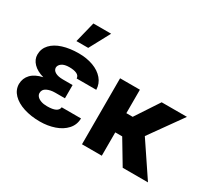

<svg xmlns="http://www.w3.org/2000/svg" viewBox="-140 -1048 1497 1336"><g transform="rotate(30 608.5 -379.5)"><path d="M155.8 -269.5Q101.1 -284.7 71 -315.9Q41 -347.2 41 -385.7Q41 -433.6 72.8 -467.8Q104.5 -502 160.4 -519.5Q216.3 -537.1 288.1 -537.1Q351.6 -537.1 403.6 -518.1Q455.6 -499 486.3 -462.9Q517.1 -426.8 518.6 -377.9H361.3Q359.9 -400.4 337.9 -410.6Q315.9 -420.9 278.3 -420.9Q239.7 -420.9 219 -406.5Q198.2 -392.1 197.3 -371.1Q198.2 -349.1 220.5 -336.7Q242.7 -324.2 281.2 -324.2H359.4V-217.8H281.2Q242.7 -217.8 215.1 -204.1Q187.5 -190.4 187.5 -161.1Q187.5 -147 198 -134.8Q208.5 -122.6 229.2 -115Q250 -107.4 278.3 -107.4Q323.7 -107.4 346.2 -118.7Q368.7 -129.9 371.1 -152.3H526.4Q525.4 -100.6 492.2 -64Q459 -27.3 404.8 -8.8Q350.6 9.8 288.1 9.8Q216.3 9.8 158.2 -9Q100.1 -27.8 66.4 -62.7Q32.7 -97.7 32.2 -144.5Q33.2 -191.4 64.2 -223.9Q95.2 -256.3 155.8 -269.5ZM270.5 -767.6H413.1L324.2 -602.5H229.5Z M781.2 -341.8H832L956.1 -530.3H1159.2L972.2 -268.1L1152.3 0H949.2L836.9 -187.5H781.2V0H622.1V-530.3H781.2Z"/></g></svg>

Font: Pretendard GOV ExtraBold
Style: Regular
Weight: 800
Designer: Base glyphs from Inter by Rasmus Andersson; Hangeul glyphs from Noto Sans CJK(Source Han Sans) by Jang Soo-young and Kan
Foundry: Kil Hyung-jin
Version: Version 1.309